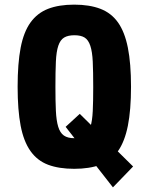

<svg xmlns="http://www.w3.org/2000/svg" viewBox="-20 -718 642 828"><path d="M263 -171 467 90 554 0 324 -227ZM56 -344Q56 -244 69 -176Q82 -108 111.5 -66.5Q141 -25 187.5 -7.5Q234 10 300 10Q366 10 413 -7.5Q460 -25 489 -66.5Q518 -108 531.5 -176Q545 -244 545 -344Q545 -444 531.5 -512Q518 -580 489 -621Q460 -662 413 -680Q366 -698 300 -698Q234 -698 187.5 -680Q141 -662 111.5 -621Q82 -580 69 -512Q56 -444 56 -344ZM219 -343Q219 -409 221 -452.5Q223 -496 231.5 -521Q240 -546 256.5 -556Q273 -566 301 -566Q329 -566 345 -556Q361 -546 369.5 -520.5Q378 -495 380 -452Q382 -409 382 -342Q382 -281 380 -239Q378 -197 370 -171Q362 -145 346 -133.5Q330 -122 301 -122Q272 -122 255.5 -133.5Q239 -145 231 -171.5Q223 -198 221 -240Q219 -282 219 -343Z"/></svg>

Font: Secuela Black
Style: Regular
Weight: 900
Designer: Fernando Haro
Foundry: deFharo
Version: Version 1.704